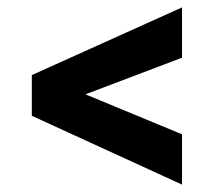

<svg xmlns="http://www.w3.org/2000/svg" viewBox="-20 -509 600 519"><path d="M472 -353 211 -254 472 -146V-10L66 -196V-306L472 -489Z"/></svg>

Font: TitilliumText
Style: ExtraBold
Weight: 800
Designer: Accademia di Belle Arti di Urbino and others
Foundry: Accademia di Belle Arti di Urbino and others.
Version: Version 60.001